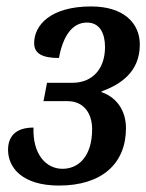

<svg xmlns="http://www.w3.org/2000/svg" viewBox="-20 -566 454 596"><path d="M163 10C296 10 371 -58 371 -168C371 -228 337 -266 295 -280V-282C354 -304 414 -342 414 -428C414 -494 364 -546 263 -546C137 -546 86 -488 86 -432C86 -400 111 -386 163 -386C175 -452 203 -496 250 -496C290 -496 306 -462 306 -420C306 -350 265 -309 205 -309H126L115 -252H190C239 -252 266 -215 266 -165C266 -81 224 -42 174 -42C123 -42 81 -87 84 -170C24 -170 5 -138 5 -101C5 -44 51 10 163 10Z"/></svg>

Font: Noto Serif Condensed Semi
Style: Italic
Weight: 600
Width: 3
Italic angle: -12°
Designer: Monotype Design Team
Foundry: Monotype Imaging Inc.
Version: Version 1.901